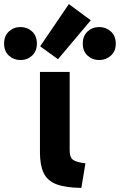

<svg xmlns="http://www.w3.org/2000/svg" viewBox="-137 -890 585 937"><path d="M280 -93Q236 -98 219.5 -110Q203 -122 203 -155V-539H58V-173V-145Q58 -84 76 -46Q94 -8 138 9Q182 26 260 27ZM59 -664 146 -601 306 -791 199 -870ZM43 -677Q43 -715 19.5 -736.5Q-4 -758 -37 -758Q-70 -758 -93.5 -736.5Q-117 -715 -117 -677Q-117 -640 -93.5 -618.5Q-70 -597 -37 -597Q-4 -597 19.5 -618.5Q43 -640 43 -677ZM428 -677Q428 -715 404 -736.5Q380 -758 347 -758Q314 -758 290.5 -736.5Q267 -715 267 -677Q267 -640 290.5 -618.5Q314 -597 347 -597Q380 -597 404 -618.5Q428 -640 428 -677Z"/></svg>

Font: Repo Bold
Style: Bold
Weight: 700
Designer: Stefan Peev
Foundry: Context Ltd
Version: Version 1.502